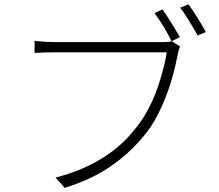

<svg xmlns="http://www.w3.org/2000/svg" viewBox="-20 -870 1040 913"><path d="M796.9 -673.8 835.9 -649.4Q829.1 -632.8 825.2 -611.3Q789.1 -424.8 713.9 -294.9Q695.3 -262.7 676.8 -239.3Q558.6 -89.8 392.6 -15.6Q342.8 5.9 288.1 23.4L244.1 -25.4Q464.8 -83 592.8 -221.7Q613.3 -245.1 632.8 -269.5Q711.9 -371.1 754.9 -537.1Q767.6 -583 772.5 -621.1H233.4Q183.6 -621.1 144.5 -618.2V-675.8Q197.3 -669.9 234.4 -669.9H757.8Q783.2 -669.9 796.9 -673.8ZM836.9 -833 876 -849.6Q916 -794.9 959 -717.8L919.9 -701.2Q862.3 -802.7 836.9 -833ZM714.8 -807.6 752.9 -825.2Q791 -770.5 835 -693.4L795.9 -673.8Q762.7 -742.2 714.8 -807.6Z"/></svg>

Font: Taipei Sans TC Beta Light
Style: Regular
Weight: 300
Designer: JT Foundry
Foundry: JT Foundry
Version: Version 1.000